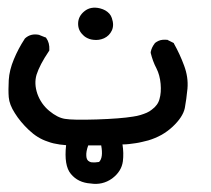

<svg xmlns="http://www.w3.org/2000/svg" viewBox="-20 -185 540 492"><path d="M212.4 285.2Q196.3 284.2 183.6 278.1Q170.9 272 161.6 260.7Q143.6 239.3 149.4 187Q141.1 186.5 133.1 185.3Q125 184.1 117.4 182.4Q109.9 180.7 102.1 177.7Q76.2 169.4 53.7 147.9Q31.7 127 18.1 105Q3.9 83 2.4 64Q1 45.9 2.4 20.5Q3.9 -5.4 15.6 -33.2Q26.9 -60.5 43 -85L43.5 -85.9L43.9 -86.4Q58.6 -100.1 80.1 -95.7H80.6L81.1 -95.2L95.7 -89.4L97.7 -88.9L98.6 -87.4Q107.4 -75.2 106.4 -57.1V-55.7L105.5 -54.2Q93.3 -36.1 85.4 -21Q77.6 -5.9 73.7 6.3Q66.9 29.3 75.7 55.2Q85 81.5 106.2 99.1Q127.4 116.7 146.5 119.6Q166.5 123 227.5 121.1Q288.6 119.1 320.8 113.8Q331.5 112.3 340.3 109.6Q349.1 106.9 356.2 103.8Q363.3 100.6 368.7 96.2Q384.8 84.5 388.7 68.8Q393.6 52.2 391.6 29.8Q389.6 7.3 380.9 -9.8Q376 -19 372.3 -29.1Q368.7 -39.1 366.2 -49.3V-50.8V-51.8Q368.7 -64 376.5 -73.7V-74.2L377 -74.7Q381.3 -78.1 386.2 -80.3Q391.1 -82.5 396.5 -83Q401.9 -83.5 407.7 -83H409.2L409.7 -82.5L423.3 -75.7L425.3 -74.7L425.8 -73.2Q440.9 -46.4 451.7 -17.1Q462.9 12.7 460.4 42Q459 56.2 457.3 68.6Q455.6 81.1 453.6 91.8Q448.7 115.2 421.9 140.1Q408.7 152.3 393.3 160.9Q377.9 169.4 359.9 174.8Q352.1 176.8 344 178.7Q335.9 180.7 327.6 181.9Q319.3 183.1 311 184.1Q302.7 185.1 293.9 185.1Q297.4 207.5 294.9 228Q291.5 254.4 267.1 272.5Q254.9 281.2 241 284.4Q227.1 287.6 212.4 285.2ZM233.9 230Q245.1 218.8 239.3 187.5H206.1Q200.2 203.6 201.2 214.8Q201.7 225.6 209 229Q211.4 230.5 215.1 231Q218.8 231.4 223.4 231.2Q228 231 233.9 230ZM219.2 -83Q213.9 -83.5 209 -85.2Q204.1 -86.9 199.7 -89.6Q195.3 -92.3 191.9 -96.2Q179.7 -107.9 180.2 -125.5Q180.7 -143.6 196.3 -156.2Q212.4 -169.4 236.3 -163.6Q244.1 -161.6 250 -158.2Q255.9 -154.8 260.3 -149.9Q264.6 -145 266.6 -138.7Q272.9 -120.6 266.6 -106.9Q260.3 -93.3 246.6 -86.9Q233.4 -81.1 219.2 -83Z"/></svg>

Font: NaikaiFont
Style: SemiBold
Weight: 600
Version: Version 1.89